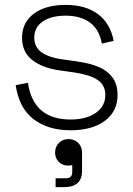

<svg xmlns="http://www.w3.org/2000/svg" viewBox="-20 -518 544 784"><path d="M70 -364Q70 -426 118 -462Q166 -498 248 -498Q330 -498 380.5 -460Q431 -422 444 -351L396 -340Q385 -399 346.5 -426.5Q308 -454 248 -454Q190 -454 155 -430.5Q120 -407 120 -364Q120 -325 150.5 -304Q181 -283 232 -276L295 -267Q346 -260 382 -245Q418 -230 439 -202Q460 -174 460 -130Q460 -63 408 -24.5Q356 14 268 14Q177 14 117.5 -31Q58 -76 44 -170L94 -180Q116 -30 268 -30Q332 -30 371 -57Q410 -84 410 -130Q410 -171 378 -192Q346 -213 284 -222L221 -231Q152 -241 111 -273.5Q70 -306 70 -364ZM205 105Q205 81 220.5 65.5Q236 50 260 50Q284 50 299.5 65.5Q315 81 315 105V181Q315 213 296.5 229.5Q278 246 246 246H207V210H248Q262 210 268.5 203.5Q275 197 275 184V156Q269 158 258 158Q235 158 220 143Q205 128 205 105Z"/></svg>

Font: Space Grotesk Variable
Style: Regular
Weight: 400
Designer: Florian Karsten (Space Grotesk), Colophon Foundry (Space Mono)
Foundry: Florian Karsten
Version: Version 1.106